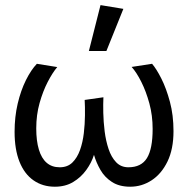

<svg xmlns="http://www.w3.org/2000/svg" viewBox="-20 -708 726 741"><path d="M191.8 12.6Q144.5 12.6 109.3 -12Q74.1 -36.5 55.2 -83.9Q36.3 -131.4 36.3 -199.1Q36.3 -257.4 48.3 -308.1Q60.3 -358.9 80.1 -398.8Q100 -438.6 122.3 -461.8L201 -449.2Q182.7 -427.7 164.1 -391.7Q145.4 -355.6 132.7 -310.1Q119.9 -264.6 119.9 -212.5Q119.9 -164.5 130 -130.8Q140.1 -97 160.2 -79.7Q180.2 -62.4 210.5 -62.4Q240.6 -62.4 259.3 -80.7Q278.1 -99.1 288.8 -129Q299.4 -158.9 303.5 -193.9Q307.6 -228.9 307.9 -262.7Q308.3 -296.4 306.8 -322.3L379.1 -332.6Q377.9 -307.2 378.6 -272.5Q379.4 -237.7 383.9 -201.1Q388.5 -164.4 399 -133Q409.4 -101.6 428.1 -82Q446.7 -62.4 475.5 -62.4Q525.3 -62.4 547.2 -98Q569.1 -133.6 569.1 -210.2Q569.1 -262.3 556.5 -308.8Q543.8 -355.3 525.3 -392.1Q506.8 -429 488 -449.7L566.9 -461.8Q583.4 -442.9 602.6 -405Q621.8 -367.1 635.7 -315.3Q649.6 -263.6 649.6 -201.7Q649.6 -132.6 626.4 -84.7Q603.1 -36.8 565.1 -12.1Q527.2 12.6 482.5 12.6Q440.3 12.6 412.2 -5.6Q384 -23.8 367.7 -52.1Q351.4 -80.4 342.7 -110.4Q333.4 -80.2 312.9 -51.9Q292.4 -23.5 262.3 -5.5Q232.3 12.6 191.8 12.6ZM323 -511.1 367.9 -688.3 456.1 -673.8 390.6 -511.1Z"/></svg>

Font: Ancizar Sans Thin
Style: Regular
Weight: 100
Designer: Cesar Puertas, Viviana Monsalve, Julian Moncada, Julian Prieto, Jose Castro, Mariel Hernandez, Felipe Aragon, Sara Alarc
Version: Version 8.100